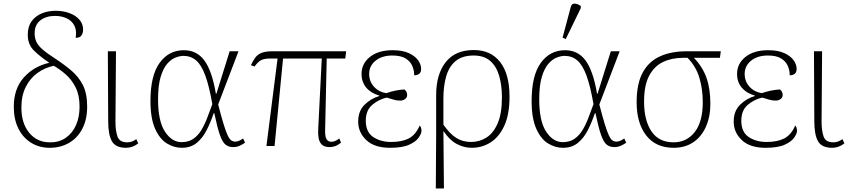

<svg xmlns="http://www.w3.org/2000/svg" viewBox="-20 -826 4807 1086"><path d="M261 10Q202 10 156 -18.5Q110 -47 84 -99Q58 -151 58 -222Q58 -324 114.5 -387.5Q171 -451 259 -471Q209 -504 173 -539Q137 -574 137 -629Q137 -676 159 -706Q181 -736 217 -750.5Q253 -765 295 -765Q337 -765 372.5 -752Q408 -739 429 -715Q450 -691 450 -659Q450 -638 440.5 -625Q431 -612 408 -612Q415 -655 400 -682.5Q385 -710 356 -723Q327 -736 291 -736Q241 -736 208.5 -711Q176 -686 176 -638Q176 -611 185.5 -590Q195 -569 220 -547Q245 -525 290 -496Q342 -462 383.5 -427Q425 -392 449 -344.5Q473 -297 473 -223Q473 -150 445.5 -97.5Q418 -45 370 -17.5Q322 10 261 10ZM261 -21Q314 -20 352 -46.5Q390 -73 410 -118.5Q430 -164 430 -223Q430 -287 408 -331Q386 -375 352.5 -404.5Q319 -434 284 -454Q233 -443 191.5 -413Q150 -383 125.5 -334Q101 -285 101 -218Q101 -128 145.5 -74.5Q190 -21 261 -21Z M693 10Q634 10 613 -27Q592 -64 592 -139L590 -536H636L633 -138Q633 -87 644.5 -54Q656 -21 699 -21Q713 -21 725 -25Q737 -29 751 -39L762 -15Q730 10 693 10Z M1008 10Q964 10 923.5 -15Q883 -40 857 -98.5Q831 -157 831 -255Q831 -399 883 -470.5Q935 -542 1020 -542Q1093 -542 1136 -484Q1179 -426 1201 -296H1204L1279 -536H1329L1214 -235Q1232 -165 1245 -123Q1258 -81 1268 -60Q1278 -39 1288 -32Q1298 -25 1311 -25Q1322 -25 1334 -30.5Q1346 -36 1355 -43L1366 -19Q1354 -10 1336.5 -2Q1319 6 1299 6Q1273 6 1255.5 -8Q1238 -22 1223.5 -63.5Q1209 -105 1192 -186H1189Q1172 -136 1149.5 -91Q1127 -46 1093 -18Q1059 10 1008 10ZM1007 -22Q1046 -22 1073 -40.5Q1100 -59 1119 -90.5Q1138 -122 1152.5 -160.5Q1167 -199 1181 -237Q1163 -340 1141 -399.5Q1119 -459 1089 -484.5Q1059 -510 1018 -510Q998 -510 973 -500.5Q948 -491 925.5 -465Q903 -439 888.5 -390.5Q874 -342 874 -264Q874 -141 913 -81.5Q952 -22 1007 -22Z M1487 0 1550 -495H1510Q1473 -495 1455.5 -485Q1438 -475 1420 -450L1399 -457Q1411 -482 1423.5 -499.5Q1436 -517 1458.5 -526.5Q1481 -536 1521 -536H1938L1933 -495H1828L1819 -92Q1818 -53 1827 -38.5Q1836 -24 1855 -24Q1867 -24 1879 -30Q1891 -36 1899 -43L1909 -19Q1890 -4 1874.5 1Q1859 6 1845 6Q1815 6 1800.5 -8Q1786 -22 1782 -46Q1778 -70 1780 -98L1800 -495H1581L1533 0Z M2186 10Q2098 10 2052 -33.5Q2006 -77 2006 -138Q2006 -198 2042 -233.5Q2078 -269 2126 -283V-285Q2078 -299 2051.5 -330.5Q2025 -362 2025 -408Q2025 -466 2072.5 -504Q2120 -542 2201 -542Q2257 -542 2292.5 -525.5Q2328 -509 2345 -485Q2362 -461 2362 -436Q2362 -417 2351 -408.5Q2340 -400 2323 -400Q2323 -427 2312 -453Q2301 -479 2274 -495.5Q2247 -512 2200 -512Q2140 -512 2104 -482.5Q2068 -453 2068 -408Q2068 -366 2095 -336Q2122 -306 2164 -299Q2194 -309 2219.5 -314Q2245 -319 2268 -320Q2283 -307 2283 -289Q2283 -274 2271 -265.5Q2259 -257 2244 -257Q2224 -257 2208 -262Q2192 -267 2167 -274Q2120 -263 2084.5 -232Q2049 -201 2049 -143Q2049 -79 2091 -51Q2133 -23 2192 -23Q2253 -23 2292 -43Q2331 -63 2354 -116Q2358 -112 2361 -104.5Q2364 -97 2364 -85Q2364 -71 2348.5 -48Q2333 -25 2294.5 -7.5Q2256 10 2186 10Z M2445 240 2447 -63V-287Q2447 -406 2501 -474.5Q2555 -543 2660 -543Q2756 -543 2809 -475Q2862 -407 2862 -279Q2862 -180 2833 -116Q2804 -52 2755.5 -21Q2707 10 2648 10Q2604 10 2563 -12Q2522 -34 2490 -83H2488L2491 240ZM2645 -23Q2692 -23 2731.5 -48Q2771 -73 2795 -128.5Q2819 -184 2819 -275Q2819 -345 2803 -398.5Q2787 -452 2752 -482Q2717 -512 2659 -512Q2595 -512 2557.5 -481Q2520 -450 2504 -395Q2488 -340 2488 -269V-121Q2524 -69 2560.5 -46Q2597 -23 2645 -23Z M3164 10Q3120 10 3079.5 -15Q3039 -40 3013 -98.5Q2987 -157 2987 -255Q2987 -399 3039 -470.5Q3091 -542 3176 -542Q3249 -542 3292 -484Q3335 -426 3357 -296H3360L3435 -536H3485L3370 -235Q3388 -165 3401 -123Q3414 -81 3424 -60Q3434 -39 3444 -32Q3454 -25 3467 -25Q3478 -25 3490 -30.5Q3502 -36 3511 -43L3522 -19Q3510 -10 3492.5 -2Q3475 6 3455 6Q3429 6 3411.5 -8Q3394 -22 3379.5 -63.5Q3365 -105 3348 -186H3345Q3328 -136 3305.5 -91Q3283 -46 3249 -18Q3215 10 3164 10ZM3163 -22Q3202 -22 3229 -40.5Q3256 -59 3275 -90.5Q3294 -122 3308.5 -160.5Q3323 -199 3337 -237Q3319 -340 3297 -399.5Q3275 -459 3245 -484.5Q3215 -510 3174 -510Q3154 -510 3129 -500.5Q3104 -491 3081.5 -465Q3059 -439 3044.5 -390.5Q3030 -342 3030 -264Q3030 -141 3069 -81.5Q3108 -22 3163 -22ZM3180 -605 3162 -613 3208 -785Q3213 -807 3231 -805.5Q3249 -804 3265 -792V-780Z M3790 10Q3690 10 3635.5 -59.5Q3581 -129 3581 -248Q3581 -353 3615.5 -416Q3650 -479 3713.5 -507.5Q3777 -536 3864 -536H4057L4052 -499H3905Q3954 -448 3976 -386Q3998 -324 3998 -239Q3998 -166 3973 -109.5Q3948 -53 3901.5 -21.5Q3855 10 3790 10ZM3790 -21Q3864 -21 3909.5 -79Q3955 -137 3955 -248Q3955 -321 3936 -385.5Q3917 -450 3869 -499H3844Q3780 -499 3730.5 -475.5Q3681 -452 3652 -398Q3623 -344 3623 -251Q3623 -146 3664.5 -83.5Q3706 -21 3790 -21Z M4310 10Q4222 10 4176 -33.5Q4130 -77 4130 -138Q4130 -198 4166 -233.5Q4202 -269 4250 -283V-285Q4202 -299 4175.5 -330.5Q4149 -362 4149 -408Q4149 -466 4196.5 -504Q4244 -542 4325 -542Q4381 -542 4416.5 -525.5Q4452 -509 4469 -485Q4486 -461 4486 -436Q4486 -417 4475 -408.5Q4464 -400 4447 -400Q4447 -427 4436 -453Q4425 -479 4398 -495.5Q4371 -512 4324 -512Q4264 -512 4228 -482.5Q4192 -453 4192 -408Q4192 -366 4219 -336Q4246 -306 4288 -299Q4318 -309 4343.5 -314Q4369 -319 4392 -320Q4407 -307 4407 -289Q4407 -274 4395 -265.5Q4383 -257 4368 -257Q4348 -257 4332 -262Q4316 -267 4291 -274Q4244 -263 4208.5 -232Q4173 -201 4173 -143Q4173 -79 4215 -51Q4257 -23 4316 -23Q4377 -23 4416 -43Q4455 -63 4478 -116Q4482 -112 4485 -104.5Q4488 -97 4488 -85Q4488 -71 4472.5 -48Q4457 -25 4418.5 -7.5Q4380 10 4310 10Z M4687 10Q4628 10 4607 -27Q4586 -64 4586 -139L4584 -536H4630L4627 -138Q4627 -87 4638.5 -54Q4650 -21 4693 -21Q4707 -21 4719 -25Q4731 -29 4745 -39L4756 -15Q4724 10 4687 10Z"/></svg>

Font: Noto Serif ExtraLight
Style: Regular
Weight: 200
Designer: Monotype Design Team
Foundry: Monotype Imaging Inc.
Version: Version 2.015; ttfautohint (v1.8.4.7-5d5b)